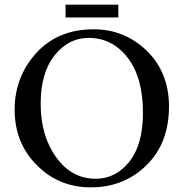

<svg xmlns="http://www.w3.org/2000/svg" viewBox="-20 -791 790 826"><path d="M489 -716H262V-771H489ZM383 -665Q516 -665 612 -572Q707 -479 707 -333Q707 -175 610 -80Q513 15 371 15Q232 15 138 -81Q43 -176 43 -319Q43 -460 136 -563Q229 -665 383 -665ZM361 -628Q275 -628 215 -553Q155 -478 155 -345Q155 -206 222 -114Q288 -22 392 -22Q478 -22 537 -96Q595 -170 595 -306Q595 -458 529 -543Q463 -628 361 -628Z"/></svg>

Font: Shafarik
Style: Regular
Weight: 400
Version: Version 1.001; ttfautohint (v1.8.4.7-5d5b)